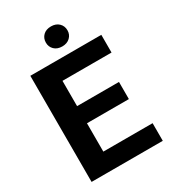

<svg xmlns="http://www.w3.org/2000/svg" viewBox="-214 -1007 991 1114"><g transform="rotate(-30 281.0 -449.5)"><path d="M540.5 -118.2V0H164.1V-118.2ZM210.5 -710.9V0H63.5V-710.9ZM491.2 -422.9V-308.1H164.1V-422.9ZM539.1 -710.9V-592.3H164.1V-710.9ZM237.8 -832Q237.8 -861.3 257.3 -880.4Q276.9 -899.4 310.1 -899.4Q342.8 -899.4 362.5 -880.4Q382.3 -861.3 382.3 -832Q382.3 -803.7 362.5 -784.7Q342.8 -765.6 310.1 -765.6Q276.9 -765.6 257.3 -784.7Q237.8 -803.7 237.8 -832Z"/></g></svg>

Font: RobotoDEMO
Style: Regular
Weight: 400
Designer: Christian Robertson
Foundry: Google
Version: Version 2.136